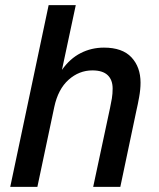

<svg xmlns="http://www.w3.org/2000/svg" viewBox="-20 -730 621 750"><path d="M20 0 170 -710H276L222 -457Q253 -501 295 -522.5Q337 -544 386 -544Q458 -544 493.5 -506Q529 -468 529 -407Q529 -381 523.5 -350.5Q518 -320 513 -299L450 0H344L410 -309Q414 -327 417 -345.5Q420 -364 420 -384Q420 -418 400.5 -436.5Q381 -455 341 -455Q289 -455 248 -418.5Q207 -382 192 -312L126 0Z"/></svg>

Font: Geist Medium
Style: Italic
Weight: 500
Italic angle: -12°
Designer: Basement.studio, Andrés Briganti, Mateo Zaragoza
Foundry: Basement.studio, Vercel, Andrés Briganti, Guido Ferreyra, Mateo Zaragoza
Version: Version 1.500; ttfautohint (v1.8.4.7-5d5b)